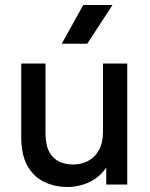

<svg xmlns="http://www.w3.org/2000/svg" viewBox="-20 -738 600 768"><path d="M251 10Q198 10 155.5 -11Q113 -32 89 -76Q65 -120 65 -188V-484H162V-206Q162 -159 176.5 -131.5Q191 -104 216 -92Q241 -80 272 -80Q306 -80 333 -94.5Q360 -109 376 -138Q392 -167 392 -211V-484H489V0H405V-132H432Q422 -90 401 -62Q380 -34 354 -18.5Q328 -3 301 3.5Q274 10 251 10ZM227 -563 313 -718H430L329 -563Z"/></svg>

Font: SUSE Thin Medium
Style: Regular
Weight: 500
Version: Version 1.000